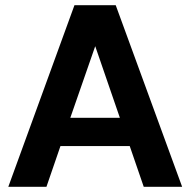

<svg xmlns="http://www.w3.org/2000/svg" viewBox="-20 -720 734 740"><path d="M12 0 267 -700H426L682 0H534L480 -157H213L159 0ZM251 -266H442L347 -542Z"/></svg>

Font: Host Grotesk Black
Style: Regular
Weight: 900
Designer: Doğukan Karapınar based on Poppins by Indian Type Foundry, Jonny Pinhorn
Foundry: Element Type
Version: Version 1.000; ttfautohint (v1.8.4.7-5d5b);gftools[0.9.33]